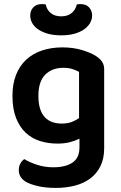

<svg xmlns="http://www.w3.org/2000/svg" viewBox="-20 -720 592 940"><path d="M369 -41Q349 -31 322.5 -24Q296 -17 261 -17Q216 -17 176 -29.5Q136 -42 106 -70Q76 -98 58.5 -142.5Q41 -187 41 -251Q41 -309 58.5 -353.5Q76 -398 108.5 -428Q141 -458 186 -473Q231 -488 286 -488Q338 -488 381.5 -475Q425 -462 451 -445Q469 -433 479.5 -418Q490 -403 490 -380V6Q490 57 471.5 94Q453 131 421 154.5Q389 178 346 189Q303 200 253 200Q201 200 162.5 190.5Q124 181 105 169Q72 148 72 113Q72 94 80 80Q88 66 99 59Q125 75 162 87Q199 99 241 99Q301 99 335 76Q369 53 369 2ZM282 -115Q311 -115 331.5 -123Q352 -131 367 -142V-368Q353 -376 334.5 -382Q316 -388 290 -388Q235 -388 201.5 -354.5Q168 -321 168 -251Q168 -213 176.5 -187Q185 -161 200.5 -145Q216 -129 237 -122Q258 -115 282 -115ZM280 -640Q311 -640 330.5 -656Q350 -672 356 -698Q361 -699 364.5 -699.5Q368 -700 373 -700Q402 -700 416.5 -683.5Q431 -667 431 -644Q431 -625 421 -607.5Q411 -590 392 -576.5Q373 -563 345 -555Q317 -547 280 -547Q242 -547 214 -555Q186 -563 166.5 -576.5Q147 -590 137.5 -607.5Q128 -625 128 -644Q128 -667 142.5 -683.5Q157 -700 186 -700Q191 -700 195 -699.5Q199 -699 204 -698Q209 -672 228.5 -656Q248 -640 280 -640Z"/></svg>

Font: Baloo 2 SemiBold
Style: Regular
Weight: 600
Designer: Sarang Kulkarni and Ek Type
Foundry: Ek Type
Version: Version 1.640;hotconv 1.0.111;makeotfexe 2.5.65597; ttfautoh